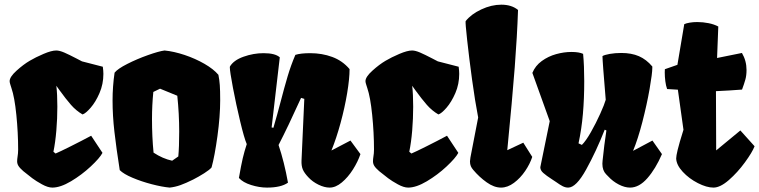

<svg xmlns="http://www.w3.org/2000/svg" viewBox="-20 -808 3310 837"><path d="M22 -454.1Q22 -472.7 52 -499.8Q82 -526.9 109.4 -543Q134.8 -558.1 169.7 -573Q204.6 -587.9 225.1 -587.9Q239.3 -587.9 260.3 -578.9Q281.2 -569.8 314 -552.7L337.4 -540.5L428.2 -517.1Q430.7 -499 430.7 -485.8Q430.7 -441.4 413.8 -402.3Q397 -363.3 375 -338.1Q353 -313 339.8 -309.1Q311.5 -325.7 289.3 -351.1Q267.1 -376.5 239.3 -415L225.6 -434.1Q230 -397.5 230 -342.8Q230 -291 225.6 -238.8Q221.2 -186.5 212.9 -146.5L222.2 -138.7Q239.7 -146 288.1 -170.2Q336.4 -194.3 377.4 -216.3L426.8 -141.6Q414.6 -118.7 375.2 -82Q335.9 -45.4 289.6 -17.8Q243.2 9.8 208 9.8Q189 9.8 163.1 -4.4Q137.2 -18.6 120.8 -31Q104.5 -43.5 81.5 -62Q65.9 -75.7 60.3 -85Q54.7 -94.2 54.7 -105Q54.7 -109.9 55.2 -114.3Q55.7 -118.7 56.2 -122.1Q59.1 -139.6 59.1 -155.8Q59.1 -229 51.3 -306.9Q43.5 -384.8 29.8 -424.3Q29.3 -426.8 25.6 -437.5Q22 -448.2 22 -454.1Z M939.9 -370.6Q939.9 -302.2 928 -215.1Q916 -127.9 902.3 -78.1Q894 -67.9 870.1 -52.7Q846.2 -37.6 822.3 -25.4Q790 -9.3 766.6 -1Q743.2 7.3 719.7 9.8Q686.5 6.8 641.6 -4.9Q596.7 -16.6 557.9 -33Q519 -49.3 502 -66.4Q486.8 -163.1 478.8 -233.4Q470.7 -303.7 470.7 -370.1Q470.7 -431.2 479.5 -491.2Q493.2 -508.3 535.2 -529.5Q577.1 -550.8 624.5 -567.6Q671.9 -584.5 697.3 -587.9Q737.8 -584 784.7 -568.4Q831.5 -552.7 871.3 -529.8Q911.1 -506.8 932.1 -481.9Q936.5 -460.4 938.2 -436.8Q939.9 -413.1 939.9 -370.6ZM642.6 -289.6Q642.6 -211.4 649.4 -142.6Q689.5 -116.2 730.5 -107.4L757.3 -126Q761.2 -166.5 761.2 -234.4Q761.2 -311 752.9 -390.6L677.7 -421.4L648.4 -407.2Q642.6 -348.6 642.6 -289.6Z M1194.3 -175.8Q1219.2 -102.1 1235.4 -11.7Q1205.1 9.8 1144 9.8Q1110.4 9.8 1074.7 -1.5Q1039.1 -12.7 1021.5 -32.2Q1031.2 -88.4 1038.3 -118.4Q1045.4 -148.4 1055.7 -179.7Q1044.4 -206.1 1026.9 -279.3Q1009.3 -352.5 995.6 -424.8Q981.9 -497.1 981.9 -514.6L982.4 -518.1Q998.5 -545.4 1041.7 -560.8Q1085 -576.2 1128.9 -576.2Q1179.7 -576.2 1199.7 -558.1L1164.1 -252.4L1171.9 -251Q1179.7 -276.9 1188.7 -310.1Q1197.8 -343.3 1201.7 -358.4Q1219.7 -427.7 1233.9 -475.3Q1248 -522.9 1267.6 -568.8Q1290.5 -576.2 1332.5 -576.2Q1383.8 -576.2 1428.2 -559.8Q1472.7 -543.5 1503.9 -506.8Q1503.9 -465.3 1493.4 -402.1Q1482.9 -338.9 1464.6 -271.7Q1446.3 -204.6 1424.8 -151.9L1507.8 -195.3L1551.3 -136.2Q1540 -103 1518.6 -69.1Q1497.1 -35.2 1470.2 -12.7Q1443.4 9.8 1417 9.8Q1394.5 9.8 1368.4 -2.9Q1342.3 -15.6 1324.2 -35.2Q1306.6 -53.7 1300 -69.3Q1293.5 -85 1294.4 -107.9L1306.6 -377L1292.5 -381.3Q1235.4 -255.4 1194.3 -175.8Z M1573.2 -454.1Q1573.2 -472.7 1603.3 -499.8Q1633.3 -526.9 1660.6 -543Q1686 -558.1 1720.9 -573Q1755.9 -587.9 1776.4 -587.9Q1790.5 -587.9 1811.5 -578.9Q1832.5 -569.8 1865.2 -552.7L1888.7 -540.5L1979.5 -517.1Q1981.9 -499 1981.9 -485.8Q1981.9 -441.4 1965.1 -402.3Q1948.2 -363.3 1926.3 -338.1Q1904.3 -313 1891.1 -309.1Q1862.8 -325.7 1840.6 -351.1Q1818.4 -376.5 1790.5 -415L1776.9 -434.1Q1781.2 -397.5 1781.2 -342.8Q1781.2 -291 1776.9 -238.8Q1772.5 -186.5 1764.2 -146.5L1773.4 -138.7Q1791 -146 1839.4 -170.2Q1887.7 -194.3 1928.7 -216.3L1978 -141.6Q1965.8 -118.7 1926.5 -82Q1887.2 -45.4 1840.8 -17.8Q1794.4 9.8 1759.3 9.8Q1740.2 9.8 1714.4 -4.4Q1688.5 -18.6 1672.1 -31Q1655.8 -43.5 1632.8 -62Q1617.2 -75.7 1611.6 -85Q1606 -94.2 1606 -105Q1606 -109.9 1606.4 -114.3Q1606.9 -118.7 1607.4 -122.1Q1610.4 -139.6 1610.4 -155.8Q1610.4 -229 1602.5 -306.9Q1594.7 -384.8 1581.1 -424.3Q1580.6 -426.8 1576.9 -437.5Q1573.2 -448.2 1573.2 -454.1Z M2028.8 -104.5Q2028.8 -108.9 2030.8 -121.6L2064.5 -295.9Q2050.8 -366.7 2037.8 -461.7Q2024.9 -556.6 2016.6 -632.6Q2008.3 -708.5 2009.8 -715.8Q2033.7 -746.1 2077.9 -766.8Q2122.1 -787.6 2165.5 -787.6Q2210.4 -787.6 2238.3 -764.6Q2234.4 -650.4 2223.9 -514.2Q2213.4 -377.9 2191.4 -153.3L2261.2 -186L2300.3 -124Q2290.5 -93.8 2269.5 -62.7Q2248.5 -31.7 2220.7 -11Q2192.9 9.8 2164.1 9.8Q2133.8 9.8 2101.6 -13.2Q2069.3 -36.1 2043 -67.4Q2036.1 -75.2 2032.5 -83.7Q2028.8 -92.3 2028.8 -104.5Z M2502 -183.1 2516.6 -176.3Q2533.7 -192.9 2555.9 -231.9Q2578.1 -271 2596.7 -312.3Q2615.2 -353.5 2620.6 -373Q2606.4 -542 2606.4 -563.5Q2614.7 -568.8 2638.2 -573Q2661.6 -577.1 2688.5 -577.1Q2732.9 -577.1 2765.4 -563Q2797.9 -548.8 2823.7 -518.1V-512.7Q2823.7 -488.3 2811.8 -419.9Q2799.8 -351.6 2780.3 -276.1Q2760.7 -200.7 2739.7 -150.4L2824.2 -195.3L2865.7 -136.2Q2837.9 -71.8 2802 -31Q2766.1 9.8 2726.6 9.8Q2703.6 9.8 2677.5 -3.7Q2651.4 -17.1 2631.3 -39.1Q2629.4 -41 2621.8 -48.8Q2614.3 -56.6 2610.1 -67.9Q2606 -79.1 2606 -94.2Q2606 -98.1 2606.9 -107.9Q2613.8 -175.8 2623.5 -239.3L2616.2 -242.7Q2579.1 -148.4 2535.4 -69.3Q2491.7 9.8 2457 9.8Q2444.8 9.8 2432.9 3.7Q2420.9 -2.4 2403.3 -15.1L2386.2 -26.4Q2361.3 -42.5 2348.4 -54Q2335.4 -65.4 2335.4 -79.1L2376.5 -279.8L2300.8 -490.2Q2313.5 -521.5 2341.8 -542Q2370.1 -562.5 2404.3 -572Q2438.5 -581.5 2471.2 -581.5Q2504.4 -581.5 2522 -573.2Q2526.9 -521.5 2526.9 -454.6Q2526.9 -377.9 2521.2 -312.3Q2515.6 -246.6 2502 -183.1Z M3269.5 -170.4Q3259.3 -144 3227.3 -100.1Q3195.3 -56.2 3157.5 -23.2Q3119.6 9.8 3090.3 9.8Q3060.5 9.8 3022.2 -9.8Q2983.9 -29.3 2956.3 -59.1Q2928.7 -88.9 2927.7 -117.2Q2927.7 -127.9 2934.1 -154.5Q2940.4 -181.2 2959.5 -242.2L2935.1 -417L2888.2 -419.9Q2882.8 -434.6 2880.4 -454.1Q2877.9 -473.6 2877.9 -492.2Q2877.9 -502.4 2878.4 -506.3L2933.1 -525.4L2962.9 -702.6Q2970.7 -706.5 2986.1 -709.2Q3001.5 -711.9 3019.5 -711.9Q3044.4 -711.9 3068.8 -707Q3093.3 -702.1 3111.3 -692.4L3106 -555.2L3214.4 -577.1Q3234.4 -543 3234.4 -502.9Q3234.4 -479 3229.2 -460.7Q3224.1 -442.4 3214.8 -417.5Q3159.2 -413.1 3101.1 -410.6L3102.1 -152.3L3207.5 -239.3Z"/></svg>

Font: Fruktur
Style: Regular
Weight: 400
Designer: Viktoriya Grabowska
Foundry: Viktoriya Grabowska
Version: Version 1.004; ttfautohint (v1.4.1)